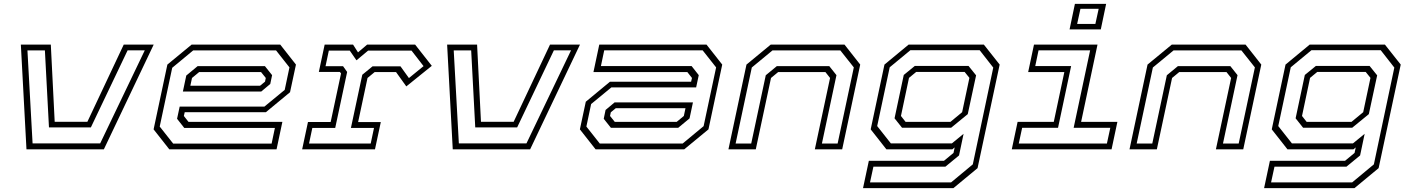

<svg xmlns="http://www.w3.org/2000/svg" viewBox="-20 -770 7300 990"><path d="M116.5 0 87.5 -540H242L262 -142H430.5L618 -540H772.5L515.5 0ZM148 -30.5H496.5L726.5 -510.5H638L448.5 -113H232.5L211.5 -510H121.5Z M1425 -540 1506 -437 1475.5 -294.5 1351 -191.5H932.5L928 -172L952 -141.5H1436L1406 0H853L772 -103L843 -437L968 -540ZM1403.5 -510H976L868 -420.5L803.5 -117.5L873 -29.5H1380.5L1397.5 -110.5H930L893 -157.5L906.5 -220.5H1343.5L1448 -306.5L1472.5 -422.5ZM1346 -429 1383 -382.5 1373.5 -337 1327 -298H923L940.5 -380.5L999 -429ZM1326 -398.5H1007L970 -368L961.5 -328H1321L1346.5 -349L1350.5 -368Z M1538 0 1568 -141H1685L1738.5 -391.5L1732.5 -399H1624L1654 -540H1800.5L1826 -500L1873 -540H2120.5L2206.5 -430.5L2075 -324.5L2022 -398.5H1912L1875 -368L1826.5 -140.5H1943.5L1913.5 0ZM1573.5 -30H1891.5L1908.5 -110.5H1789.5L1848 -384.5L1901 -428H2045L2088.5 -367.5L2164 -429L2102 -509H1878L1818 -459L1783.5 -509H1675.5L1658.5 -428.5H1749L1770 -399L1708.5 -110.5H1590.5Z M2314.5 0 2285.5 -540H2440L2460 -142H2628.5L2816 -540H2970.5L2713.5 0ZM2346 -30.5H2694.5L2924.5 -510.5H2836L2646.5 -113H2430.5L2409.5 -510H2319.5Z M3051 0 2970 -103 3000.5 -245.5 3125 -348.5H3543.5L3548 -368L3524 -398.5H3040L3070 -540H3623L3704 -437L3633 -103L3508 0ZM3072.5 -30H3500L3608 -119.5L3672.5 -422.5L3603 -510.5H3095.5L3078.5 -429.5H3546L3583 -382.5L3569.5 -319.5H3132.5L3028 -233.5L3003.5 -117.5ZM3130 -111 3093 -157.5 3102.5 -203 3149 -242H3553L3535.5 -159.5L3477 -111ZM3150 -141.5H3469L3506 -172L3514.5 -212H3155L3129.5 -191L3125.5 -172Z M3736 0 3829 -437 3954 -540H4334.5L4415.5 -437L4322.5 0H4181.5L4260 -368L4236 -398.5H3992.5L3955.5 -368L3877 0ZM3773 -30H3853.5L3928.5 -382L3985.5 -429H4256L4293 -382.5L4218 -30H4299L4382.5 -422.5L4313 -510H3963L3856.5 -422Z M4430 200 4460 59H4847.5L4896.5 18.5L4902.5 -10L4890.5 0H4550.5L4469.5 -103L4540.5 -437L4665 -540H5053L5134.5 -437L5020.5 97L4896 200ZM4466 170.5H4884L4996 77.5L5101.5 -421.5L5031.5 -511H4674L4567.5 -423L4503 -120L4573.5 -30.5H4888L4948.5 -80L4925 31.5L4854.5 89.5H4483.5ZM4631 -111.5 4592.5 -160 4640 -383.5 4697 -430H4974L5013 -381.5L4970 -181.5L4884.5 -111.5ZM4649.5 -141.5H4880.5L4941 -191.5L4978.5 -368.5L4954 -399H4704L4667 -368.5L4625.5 -172Z M5495 -618.5 5522.5 -750H5683.5L5656 -618.5ZM5534 -646.5H5628L5645 -724.5H5551ZM5197 0 5227 -141.5H5413.5L5468 -398.5H5281.5L5311.5 -540H5639L5554.5 -141.5H5741.5L5711.5 0ZM5233 -30H5687.5L5705 -111H5516L5601 -510.5H5335L5318 -429.5H5503L5435.5 -111H5250.5Z M5804 0 5897 -437 6022 -540H6402.5L6483.5 -437L6390.5 0H6249.5L6328 -368L6304 -398.5H6060.5L6023.5 -368L5945 0ZM5841 -30H5921.5L5996.5 -382L6053.5 -429H6324L6361 -382.5L6286 -30H6367L6450.5 -422.5L6381 -510H6031L5924.5 -422Z M6498 200 6528 59H6915.5L6964.5 18.5L6970.5 -10L6958.5 0H6618.5L6537.5 -103L6608.5 -437L6733 -540H7121L7202.5 -437L7088.5 97L6964 200ZM6534 170.5H6952L7064 77.5L7169.5 -421.5L7099.5 -511H6742L6635.5 -423L6571 -120L6641.5 -30.5H6956L7016.5 -80L6993 31.5L6922.5 89.5H6551.5ZM6699 -111.5 6660.5 -160 6708 -383.5 6765 -430H7042L7081 -381.5L7038 -181.5L6952.5 -111.5ZM6717.5 -141.5H6948.5L7009 -191.5L7046.5 -368.5L7022 -399H6772L6735 -368.5L6693.5 -172Z"/></svg>

Font: Tourney Expanded Light
Style: Italic
Weight: 300
Width: 7
Italic angle: -12°
Designer: Tyler Finck
Foundry: Etcetera Type Co
Version: Version 1.010; ttfautohint (v1.8.3)